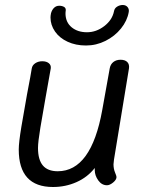

<svg xmlns="http://www.w3.org/2000/svg" viewBox="-20 -748 587 768"><path d="M436 -110Q434 -96 434 -91Q434 -73 440 -58.5Q446 -44 446 -40Q446 -29 432.5 -18Q419 -7 408 -7Q387 -7 373 -26.5Q359 -46 359 -68V-76Q330 -39 286 -19.5Q242 0 192 0Q55 0 55 -150Q55 -178 65.5 -241Q76 -304 88 -370Q104 -453 107 -474Q109 -487 121 -495Q133 -503 149 -503Q166 -503 175.5 -495Q185 -487 183 -474Q177 -439 171.5 -409.5Q166 -380 162 -356Q151 -295 141.5 -237.5Q132 -180 132 -156Q132 -109 151.5 -86Q171 -63 211 -63Q345 -63 389 -308L419 -475Q422 -491 433.5 -500Q445 -509 462 -509Q480 -509 489 -500Q498 -491 496 -475ZM182 -678Q182 -685 184 -695Q188 -709 196.5 -717Q205 -725 217 -725Q228 -725 236 -720.5Q244 -716 243 -706Q242 -701 242 -692Q243 -658 267 -638.5Q291 -619 328 -619Q365 -619 397 -643.5Q429 -668 436 -703Q438 -715 448.5 -721.5Q459 -728 471 -728Q483 -728 490 -720Q497 -712 495 -700Q489 -665 464 -634Q439 -603 402 -584.5Q365 -566 324 -566Q283 -566 250.5 -581Q218 -596 200 -622Q182 -648 182 -678Z"/></svg>

Font: Mali
Style: Italic
Weight: 400
Italic angle: -10°
Version: Version 1.000; ttfautohint (v1.6)